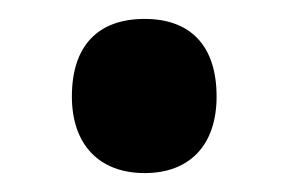

<svg xmlns="http://www.w3.org/2000/svg" viewBox="-20 -171 305 203"><path d="M56 -69C56 -18 85 12 133 12C180 12 209 -17 209 -69C209 -123 181 -151 133 -151C83 -151 56 -122 56 -69Z"/></svg>

Font: Noto Sans Kannada ExtraCondensed
Style: Bold
Weight: 700
Width: 2
Designer: Jelle Bosma - Monotype Design Team
Foundry: Monotype Imaging Inc.
Version: Version 2.005